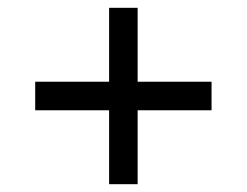

<svg xmlns="http://www.w3.org/2000/svg" viewBox="-20 -568 632 491"><path d="M259 -286H70V-359H259V-548H332V-359H521V-286H332V-97H259Z"/></svg>

Font: umalayalam25
Style: Book
Weight: 400
Designer: Jelle Bosma - Monotype Design Team
Foundry: Monotype Imaging Inc.
Version: Version 2.003